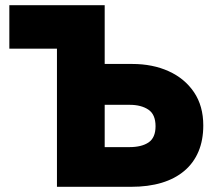

<svg xmlns="http://www.w3.org/2000/svg" viewBox="-20 -720 826 740"><path d="M199.5 -532.5H16V-700H383.5ZM199.5 0V-700H383.5V-473.5H489.5Q568.5 -473.5 630.2 -445.5Q692 -417.5 727.8 -364.5Q763.5 -311.5 763.5 -236.5Q763.5 -180 745 -136Q726.5 -92 690.5 -61.5Q654.5 -31 603 -15.5Q551.5 0 485 0ZM383.5 -153H479Q526 -153 552.8 -171.2Q579.5 -189.5 579.5 -233.5Q579.5 -279 551.8 -297.5Q524 -316 480 -316H383.5Z"/></svg>

Font: Geologica Roman ExtraBold
Style: Regular
Weight: 800
Designer: Sindre Bremnes, Frode Helland
Foundry: Monokrom Skriftforlag AS
Version: Version 1.010;gftools[0.9.28]